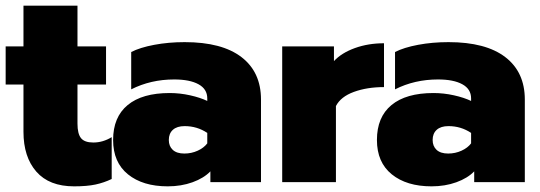

<svg xmlns="http://www.w3.org/2000/svg" viewBox="-20 -644 1911 679"><path d="M63 -178V-345H0V-480H63V-624H254V-480H355V-345H254V-207Q254 -171 266.5 -155.5Q279 -140 310 -140Q344 -140 375 -159V-11Q348 2 318 8.5Q288 15 242 15Q154 15 108.5 -37Q63 -89 63 -178Z M380 -149Q380 -230 431.5 -272.5Q483 -315 580 -315Q616 -315 652 -307Q688 -299 713 -287V-296Q713 -329 682 -346Q651 -363 596 -363Q513 -363 444 -328V-460Q475 -476 525.5 -485.5Q576 -495 633 -495Q765 -495 834 -442Q903 -389 903 -292V0H724V-38Q701 -14 661 0.5Q621 15 573 15Q485 15 432.5 -27.5Q380 -70 380 -149ZM713 -137V-174Q677 -198 633 -198Q606 -198 591.5 -185Q577 -172 577 -149Q577 -127 591 -114Q605 -101 632 -101Q657 -101 679 -111Q701 -121 713 -137Z M978 -480H1161V-428Q1188 -457 1235 -474Q1282 -491 1338 -491V-336Q1278 -336 1231.5 -319Q1185 -302 1168 -269V0H978Z M1313 -149Q1313 -230 1364.5 -272.5Q1416 -315 1513 -315Q1549 -315 1585 -307Q1621 -299 1646 -287V-296Q1646 -329 1615 -346Q1584 -363 1529 -363Q1446 -363 1377 -328V-460Q1408 -476 1458.5 -485.5Q1509 -495 1566 -495Q1698 -495 1767 -442Q1836 -389 1836 -292V0H1657V-38Q1634 -14 1594 0.5Q1554 15 1506 15Q1418 15 1365.5 -27.5Q1313 -70 1313 -149ZM1646 -137V-174Q1610 -198 1566 -198Q1539 -198 1524.5 -185Q1510 -172 1510 -149Q1510 -127 1524 -114Q1538 -101 1565 -101Q1590 -101 1612 -111Q1634 -121 1646 -137Z"/></svg>

Font: Readiness ExtraBold
Style: Regular
Weight: 800
Designer: Katatrad Team
Foundry: CadsonDemak
Version: Version 1.00;January 16, 2020;FontCreator 12.0.0.2550 64-bit